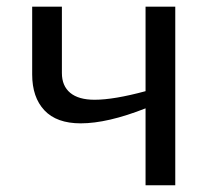

<svg xmlns="http://www.w3.org/2000/svg" viewBox="-20 -548 640 568"><path d="M163.1 -528.3V-332Q163.1 -293.9 187.7 -273.4Q212.4 -252.9 259.8 -252.9Q316.9 -252.9 410.6 -278.3V-528.3H498.5V0H410.6V-227.5Q297.9 -183.1 218.8 -183.1Q147.5 -183.1 111.3 -221.7Q75.2 -260.3 75.2 -327.6V-528.3Z"/></svg>

Font: Courier New
Style: Regular
Weight: 400
Designer: Steve Matteson
Foundry: Ascender Corporation
Version: Version 2.00.3